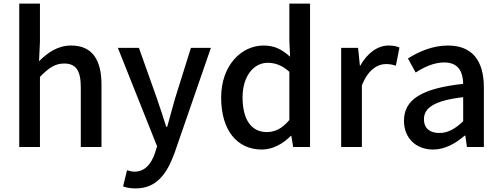

<svg xmlns="http://www.w3.org/2000/svg" viewBox="-20 -817 2785 1067"><path d="M87 0H202V-390C251 -439 285 -464 336 -464C401 -464 429 -427 429 -332V0H544V-346C544 -486 492 -564 375 -564C300 -564 245 -524 197 -477L202 -586V-797H87Z M734 230C849 230 907 151 950 33L1152 -551H1041L952 -267C938 -217 923 -163 909 -112H904C887 -164 870 -218 853 -267L752 -551H635L853 -4L841 34C821 93 786 137 727 137C712 137 696 132 686 129L664 219C683 226 705 230 734 230Z M1435 14C1498 14 1555 -20 1596 -62H1599L1609 0H1703V-797H1588V-593L1592 -502C1548 -541 1508 -564 1444 -564C1322 -564 1209 -454 1209 -275C1209 -92 1298 14 1435 14ZM1463 -83C1377 -83 1328 -152 1328 -276C1328 -395 1391 -468 1467 -468C1508 -468 1547 -455 1588 -418V-150C1548 -103 1509 -83 1463 -83Z M1876 0H1991V-342C2025 -430 2079 -461 2124 -461C2147 -461 2160 -458 2180 -452L2200 -553C2183 -560 2166 -564 2139 -564C2079 -564 2021 -522 1982 -452H1980L1970 -551H1876Z M2387 14C2453 14 2512 -20 2562 -63H2566L2575 0H2669V-331C2669 -478 2606 -564 2469 -564C2381 -564 2304 -528 2247 -492L2290 -414C2337 -444 2391 -470 2449 -470C2530 -470 2553 -414 2554 -351C2325 -326 2225 -265 2225 -146C2225 -49 2292 14 2387 14ZM2422 -78C2373 -78 2336 -100 2336 -155C2336 -216 2391 -258 2554 -277V-143C2509 -101 2470 -78 2422 -78Z"/></svg>

Font: Noto Sans JP Medium
Style: Regular
Weight: 500
Designer: Ryoko NISHIZUKA 西塚涼子 (kana, bopomofo & ideographs); Paul D. Hunt (Latin, Greek & Cyrillic); Sandoll Communications 산돌커뮤니
Foundry: Adobe
Version: Version 2.004;hotconv 1.0.118;makeotfexe 2.5.65603